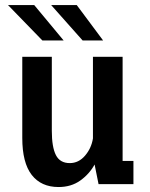

<svg xmlns="http://www.w3.org/2000/svg" viewBox="-20 -723 590 754"><path d="M210 11.5Q141.5 11.5 104.5 -36.2Q67.5 -84 67.5 -181V-500H183.5V-209Q183.5 -145.5 199.5 -114Q215.5 -82.5 254 -82.5Q289 -82.5 314 -111.8Q339 -141 345 -179.5V-500H461.5V-91H504V0H367L351.5 -77Q331 -39.5 295.2 -14Q259.5 11.5 210 11.5ZM304.5 -564 181 -703H281.5L385 -564ZM146.5 -564 11.5 -703H114.5L230 -564Z"/></svg>

Font: Trispace SemiCondensed Medium
Style: Regular
Weight: 500
Width: 4
Designer: Tyler Finck
Foundry: Etcetera Type Company
Version: Version 1.210; ttfautohint (v1.8.3)